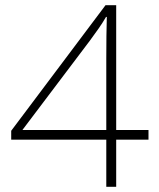

<svg xmlns="http://www.w3.org/2000/svg" viewBox="-20 -810 612 737"><path d="M550 -274H426V-93H388V-274H23V-308L385 -790H426V-311H550ZM388 -311V-584Q388 -637 388.5 -672Q389 -707 390 -745H387Q373 -721 358.5 -700.5Q344 -680 325 -654L66 -311Z"/></svg>

Font: Noto Sans Kannada UI ExtraLight
Style: Regular
Weight: 200
Designer: Jelle Bosma - Monotype Design Team
Foundry: Monotype Imaging Inc.
Version: Version 2.005; ttfautohint (v1.8.4.7-5d5b)